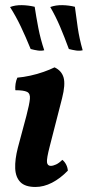

<svg xmlns="http://www.w3.org/2000/svg" viewBox="-20 -735 349 764"><path d="M121 9Q80 9 61 -10.5Q42 -30 40.5 -65Q39 -100 51 -147L85 -274Q97 -320 99 -341.5Q101 -363 87.5 -369.5Q74 -376 41 -376Q40 -389 42 -402Q44 -415 49 -426Q73 -428 100.5 -434Q128 -440 153.5 -449Q179 -458 197 -467Q225 -454 233 -426.5Q241 -399 227 -344L178 -153Q165 -103 167 -89Q169 -75 182 -75Q191 -75 203 -80.5Q215 -86 228 -99Q237 -92 243 -80.5Q249 -69 250 -56Q220 -25 187 -8Q154 9 121 9ZM254 -540Q236 -589 219 -629Q202 -669 180 -707Q202 -715 228 -714.5Q254 -714 278 -708Q283 -668 289.5 -624Q296 -580 309 -535Q297 -532 283 -534Q269 -536 254 -540ZM102 -540Q82 -589 63 -629Q44 -669 20 -707Q41 -715 67 -714.5Q93 -714 118 -708Q124 -668 132.5 -624Q141 -580 156 -535Q144 -532 130.5 -534Q117 -536 102 -540Z"/></svg>

Font: Vollkorn SemiBold
Style: Italic
Weight: 600
Italic angle: -11°
Designer: Friedrich Althausen
Foundry: Friedrich Althausen
Version: Version 5.000